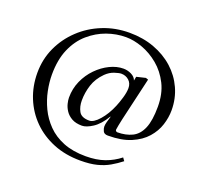

<svg xmlns="http://www.w3.org/2000/svg" viewBox="-136 -810 1222 1142"><g transform="rotate(20 474.5 -239.5)"><path d="M618.2 -78.6Q618.2 -70.8 623.3 -68.4Q628.4 -65.9 629.9 -65.9Q683.6 -65.9 723.6 -85.4Q763.7 -105 784.4 -154.3Q805.2 -203.6 805.2 -291.5Q805.2 -373 774.7 -433.8Q744.1 -494.6 695.3 -535.2Q646.5 -575.7 591.3 -595.7Q536.1 -615.7 486.3 -615.7Q425.8 -615.7 366.2 -594.5Q306.6 -573.2 256.6 -529.8Q206.5 -486.3 177 -418.2Q147.5 -350.1 147.5 -255.9Q147.5 -207.5 158.2 -154.8Q168.9 -102.1 193.1 -51Q217.3 0 258.3 42Q299.3 84 359.6 108.2Q419.9 132.3 501.5 132.3Q569.3 132.3 620.6 114.3Q671.9 96.2 714.4 62.5L728 81.5Q696.8 106 662.6 125.7Q628.4 145.5 585.2 156.5Q542 167.5 481.4 167.5Q385.7 167.5 309.1 136.2Q232.4 105 177.2 49.8Q122.1 -5.4 92.3 -78.6Q62.5 -151.9 62.5 -236.3Q62.5 -322.3 96.4 -396.5Q130.4 -470.7 190.2 -527.3Q250 -584 328.9 -615.7Q407.7 -647.5 497.6 -647.5Q583 -647.5 654.5 -621.1Q726.1 -594.7 778.6 -547.6Q831.1 -500.5 860.1 -436.8Q889.2 -373 889.2 -299.3Q889.2 -252.9 874 -205.8Q858.9 -158.7 823.7 -118.7Q788.6 -78.6 729.7 -53.5Q670.9 -28.3 584 -28.3Q560.5 -28.3 553.2 -43.9Q545.9 -59.6 545.9 -71.8Q545.9 -84 550.5 -101.3Q555.2 -118.7 561.5 -138.7L559.6 -139.6Q524.9 -81.5 485.6 -56.2Q446.3 -30.8 418.9 -30.8Q379.4 -30.8 354 -45.2Q328.6 -59.6 314.5 -80.8Q300.3 -102.1 294.9 -124.3Q289.6 -146.5 289.6 -162.1Q289.6 -219.2 311.8 -268.6Q334 -317.9 370.4 -355Q406.7 -392.1 450.2 -413.3Q493.7 -434.6 536.1 -434.6Q562.5 -434.6 586.7 -422.6Q610.8 -410.6 618.2 -389.2L623 -414.6L679.7 -428.2L695.3 -422.9L631.8 -149.4Q627.4 -128.4 622.8 -106.2Q618.2 -84 618.2 -78.6ZM603 -335Q603 -365.7 582.8 -383.8Q562.5 -401.9 534.2 -401.9Q520.5 -401.9 491.9 -392.6Q463.4 -383.3 439 -359.4Q398.4 -318.8 382.8 -270.3Q367.2 -221.7 367.2 -171.9Q367.2 -133.3 383.3 -103.8Q399.4 -74.2 449.2 -74.2Q477.1 -74.2 512 -114Q546.9 -153.8 571.3 -212.4Q581.5 -236.3 592.3 -272.5Q603 -308.6 603 -335Z"/></g></svg>

Font: Kurinto Seri
Style: Regular
Weight: 400
Designer: Kurinto was developed by Clint Goss from a range of fonts that are compatible with the SIL Open Font License Version 1.1
Foundry: Clinton F. Goss
Version: Version 2.196; July 25, 2020